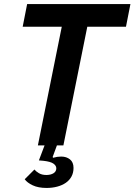

<svg xmlns="http://www.w3.org/2000/svg" viewBox="-20 -718 664 948"><path d="M210 210Q169 210 141.5 197Q114 184 102 167L150 119Q157 128 172 137Q187 146 209 146Q230 146 244 137.5Q258 129 258 113Q258 100 244 90Q230 80 195 76L172 74L200 0H167L285 -586H92L114 -698H624L602 -586H411L293 0H261L240 57L242 61Q263 55 282 55Q308 55 325.5 69Q343 83 343 111Q343 135 333 153.5Q323 172 305 184.5Q287 197 262.5 203.5Q238 210 210 210Z"/></svg>

Font: IBM Plex Sans SmBld
Style: Italic
Weight: 600
Italic angle: -11°
Designer: Mike Abbink, Paul van der Laan, Pieter van Rosmalen
Foundry: Bold Monday
Version: Version 3.005